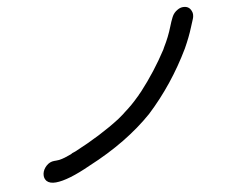

<svg xmlns="http://www.w3.org/2000/svg" viewBox="-76 -774 1032 877"><g transform="rotate(-10 440.0 -336.0)"><path d="M115 8Q87 8 74 -6Q65 -17 65 -31Q65 -36 66 -41Q70 -60 86.5 -75Q103 -90 124 -90H134Q142 -90 145.5 -90.5Q149 -91 150 -91Q171 -94 205 -107L212 -111Q220 -114 227 -116Q354 -169 446 -228L463 -240Q472 -246 480 -253Q517 -280 547 -310Q554 -316 555.5 -318Q557 -320 558 -321L570 -333Q644 -413 703 -504L709 -515Q735 -557 753 -603Q761 -624 771 -643.5Q781 -663 800 -673Q812 -680 825 -680Q853 -680 862 -655Q865 -648 865 -640Q865 -636 864 -631Q863 -625 860 -618Q852 -600 845 -582Q829 -542 801 -492Q711 -341 588 -226Q463 -117 280 -41Q172 8 115 8Z"/></g></svg>

Font: Bad Comic
Style: Italic
Weight: 400
Italic angle: -11°
Designer: GGBotNet
Foundry: GGBotNet
Version: 0.95